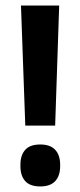

<svg xmlns="http://www.w3.org/2000/svg" viewBox="-20 -659 289 691"><path d="M178.5 -207H71L55.5 -639H193ZM125 12Q88 12 70.8 -7.2Q53.5 -26.5 53.5 -61V-66Q53.5 -100.5 70.8 -119.8Q88 -139 125 -139Q161 -139 178.8 -119.8Q196.5 -100.5 196.5 -66V-61Q196.5 -26.5 178.8 -7.2Q161 12 125 12Z"/></svg>

Font: Anek Tamil Medium SemiBold
Style: Regular
Weight: 600
Version: Version 1.003